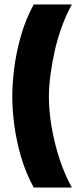

<svg xmlns="http://www.w3.org/2000/svg" viewBox="-20 -724 351 860"><path d="M302 -704Q277 -659 257.5 -606Q238 -553 225.5 -497.5Q213 -442 206 -388.5Q199 -335 199 -290Q199 -227 211.5 -154Q224 -81 247 -11Q270 59 302 116H131Q95 50 74 -22.5Q53 -95 44 -164.5Q35 -234 35 -292Q35 -350 44 -420.5Q53 -491 74 -564.5Q95 -638 131 -704Z"/></svg>

Font: Bricolage Grotesque 72pt ExtraBold
Style: Regular
Weight: 800
Designer: Mathieu Triay
Foundry: Atelier Triay
Version: Version 1.001;gftools[0.9.33.dev8+g029e19f]